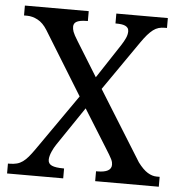

<svg xmlns="http://www.w3.org/2000/svg" viewBox="-52 -763 763 812"><g transform="rotate(5 330.0 -357.0)"><path d="M465.8 -643.1Q465.8 -651.9 461.7 -657.5Q457.5 -663.1 450.4 -666.3Q443.4 -669.4 433.6 -670.7Q423.8 -671.9 412.1 -671.9H409.2V-713.9H627.9V-671.9H619.1Q604.5 -671.9 592.5 -668.5Q580.6 -665 569.3 -656.5Q558.1 -647.9 546.1 -634.3Q534.2 -620.6 520 -600.1L375 -391.1L559.1 -95.2Q581.1 -65.9 600.6 -54Q620.1 -42 639.2 -42H651.9V0H381.8V-42H387.2Q446.8 -42 446.8 -75.2Q446.8 -80.6 445.6 -85.9Q444.3 -91.3 440.9 -98.6Q437.5 -106 430.9 -116.7Q424.3 -127.4 414.1 -144L314.9 -303.2L204.1 -139.2Q199.7 -132.8 195.3 -124.8Q190.9 -116.7 187 -107.9Q183.1 -99.1 180.7 -90.1Q178.2 -81.1 178.2 -73.2Q178.2 -56.2 194.1 -49.1Q210 -42 243.2 -42H246.1V0H7.8V-42H14.2Q32.2 -42 45.7 -45.7Q59.1 -49.3 70.6 -57.6Q82 -65.9 93.3 -79.1Q104.5 -92.3 118.2 -111.8L285.2 -351.1L120.1 -619.1Q102.1 -647.9 79.3 -659.9Q56.6 -671.9 34.2 -671.9H21V-713.9H292V-671.9H289.1Q272 -671.9 260.7 -669.7Q249.5 -667.5 243.2 -663.6Q236.8 -659.7 234.4 -654.3Q231.9 -648.9 231.9 -643.1Q231.9 -637.7 232.7 -632.8Q233.4 -627.9 235.8 -621.3Q238.3 -614.7 242.9 -606Q247.6 -597.2 255.9 -584L346.2 -438L440.9 -582Q452.1 -599.1 459 -614.3Q465.8 -629.4 465.8 -643.1Z"/></g></svg>

Font: Sahl Naskh
Style: Regular
Weight: 400
Designer: Pascal Zoghbi
Version: Version 1.001